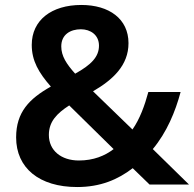

<svg xmlns="http://www.w3.org/2000/svg" viewBox="-20 -810 783 774"><path d="M308 -790C188 -790 108 -729 108 -629C108 -565 136 -517 185 -461C98 -412 45 -358 45 -256C45 -133 138 -56 291 -56C385 -56 455 -86 515 -132L583 -66H742L596 -209C652 -276 687 -360 708 -439H578C563 -384 544 -331 514 -288L355 -442C436 -489 498 -547 498 -636C498 -734 420 -790 308 -790ZM306 -692C345 -692 379 -669 379 -626C379 -581 348 -549 283 -513C248 -552 227 -584 227 -623C227 -671 264 -692 306 -692ZM259 -385 438 -209C403 -182 357 -163 298 -163C227 -163 177 -203 177 -266C177 -319 208 -352 259 -385Z"/></svg>

Font: Noto Sans Malayalam UI SemiBold
Style: Regular
Weight: 600
Designer: Jelle Bosma - Monotype Design Team
Foundry: Monotype Imaging Inc.
Version: Version 2.104